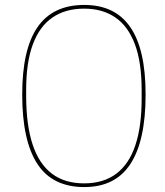

<svg xmlns="http://www.w3.org/2000/svg" viewBox="-20 -743 670 778"><path d="M321 15Q258 15 210.5 -8Q163 -31 132 -78Q101 -125 85.5 -195.5Q70 -266 70 -360Q70 -452 85.5 -520Q101 -588 132 -633Q163 -678 210.5 -700.5Q258 -723 321 -723Q384 -723 430.5 -700.5Q477 -678 508 -633Q539 -588 554.5 -520Q570 -452 570 -360Q570 -266 554.5 -195.5Q539 -125 508 -78Q477 -31 430.5 -8Q384 15 321 15ZM321 0Q399 0 451 -39Q503 -78 528.5 -154.5Q554 -231 554 -343V-377Q554 -491 526.5 -564Q499 -637 447 -672.5Q395 -708 321 -708Q245 -708 192.5 -672Q140 -636 113 -563Q86 -490 86 -379V-355Q86 -237 112 -158Q138 -79 190 -39.5Q242 0 321 0Z"/></svg>

Font: Kalnia Thin
Style: Regular
Weight: 250
Designer: Frida Medrano
Foundry: Frida Medrano
Version: Version 1.105